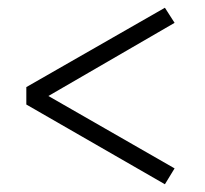

<svg xmlns="http://www.w3.org/2000/svg" viewBox="-20 -500 530 496"><path d="M406 -24 48 -230V-275L406 -480L431 -441L105 -252L431 -65Z"/></svg>

Font: Readex Pro ExtraLight
Style: Regular
Weight: 200
Designer: Bonnie Shaver-Troup, Thomas Jockin
Foundry: Lexend
Version: Version 1.203; ttfautohint (v1.8.3)